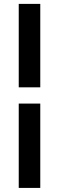

<svg xmlns="http://www.w3.org/2000/svg" viewBox="-20 -730 296 963"><path d="M182 -710.5V-292H74V-710.5ZM182 -210.5V212.5H74V-210.5Z"/></svg>

Font: Anek Devanagari Medium SemiBold
Style: Regular
Weight: 600
Version: Version 1.003